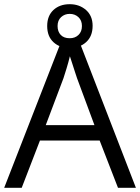

<svg xmlns="http://www.w3.org/2000/svg" viewBox="-20 -900 672 920"><path d="M545.4 0 457.5 -226.6H171.4L84 0H0L279.3 -716.8H354L631.3 0ZM432.6 -300.3 349.1 -525.4Q346.2 -534.2 339.6 -554.2Q333 -574.2 326.2 -595.7Q319.3 -617.2 314.9 -630.4Q307.6 -600.6 298.8 -571.8Q290 -543 284.2 -525.4L199.2 -300.3ZM314 -669.9Q266.6 -669.9 236.3 -697.8Q206.1 -725.6 206.1 -775.4Q206.1 -824.2 236.1 -852.1Q266.1 -879.9 314 -879.9Q360.4 -879.9 392.1 -852.1Q423.8 -824.2 423.8 -776.4Q423.8 -726.1 392.6 -698Q361.3 -669.9 314 -669.9ZM314 -716.8Q339.8 -716.8 356.2 -732.7Q372.6 -748.5 372.6 -775.4Q372.6 -802.2 355.7 -817.9Q338.9 -833.5 314 -833.5Q289.6 -833.5 272.7 -817.9Q255.9 -802.2 255.9 -775.4Q255.9 -748.5 271 -732.7Q286.1 -716.8 314 -716.8Z"/></svg>

Font: Open Sans
Style: Regular
Weight: 400
Designer: Monotype Design Team
Foundry: Monotype Imaging Inc.
Version: Version 3.000; ttfautohint (v1.8.4)